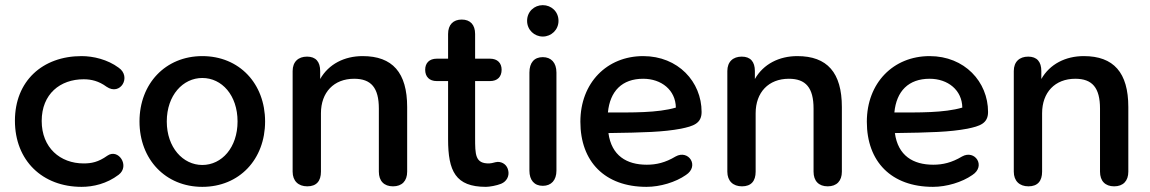

<svg xmlns="http://www.w3.org/2000/svg" viewBox="-20 -716 4469 746"><path d="M297 10C342 10 395 -2 441 -37C486 -71 440 -141 397 -111C362 -86 335 -81 305 -81C214 -81 142 -142 142 -246C142 -351 214 -408 305 -408C335 -408 364 -401 394 -379C448 -342 492 -418 441 -453C398 -485 342 -498 297 -498C145 -498 38 -401 38 -247C38 -92 145 10 297 10Z M766 10C910 10 1010 -97 1010 -244C1010 -391 910 -498 766 -498C623 -498 522 -391 522 -244C522 -97 623 10 766 10ZM766 -75C691 -75 628 -143 628 -244C628 -346 691 -413 766 -413C842 -413 903 -346 903 -244C903 -143 842 -75 766 -75Z M1174 8C1210 8 1227 -13 1227 -49V-276C1227 -357 1277 -410 1356 -410C1422 -410 1452 -375 1452 -294V-49C1452 -13 1472 8 1507 8C1542 8 1562 -13 1562 -49V-300C1562 -434 1505 -498 1389 -498C1318 -498 1257 -467 1224 -409V-440C1224 -476 1207 -496 1173 -496C1139 -496 1117 -476 1117 -440V-49C1117 -13 1139 8 1174 8Z M1868 10C1882 10 1910 5 1927 -2C1949 -11 1959 -32 1955 -52C1951 -75 1933 -87 1914 -87C1901 -86 1896 -82 1881 -81C1826 -80 1826 -115 1826 -182V-401H1884C1913 -401 1929 -418 1929 -445C1929 -471 1913 -488 1884 -488H1826V-584C1826 -620 1807 -640 1774 -640C1741 -640 1721 -620 1721 -584V-488H1677C1648 -488 1632 -471 1632 -445C1632 -418 1648 -401 1677 -401H1721V-175C1721 -51 1750 10 1868 10Z M2089 6C2122 6 2142 -16 2142 -53V-434C2142 -473 2121 -494 2089 -494C2056 -494 2037 -473 2037 -434V-53C2037 -16 2056 6 2089 6ZM2089 -574C2122 -574 2150 -600 2150 -635C2150 -671 2122 -696 2089 -696C2056 -696 2028 -671 2028 -635C2028 -600 2056 -574 2089 -574Z M2492 10C2545 10 2605 -8 2645 -36C2699 -71 2655 -136 2605 -108C2565 -84 2530 -76 2493 -76C2415 -76 2356 -111 2344 -199C2482 -201 2557 -203 2626 -216C2674 -226 2706 -236 2706 -281C2706 -398 2615 -498 2479 -498C2338 -498 2235 -394 2235 -243C2235 -88 2330 10 2492 10ZM2342 -279C2350 -362 2397 -410 2479 -410C2550 -410 2605 -366 2606 -298C2535 -277 2434 -279 2342 -279Z M2863 8C2899 8 2916 -13 2916 -49V-276C2916 -357 2966 -410 3045 -410C3111 -410 3141 -375 3141 -294V-49C3141 -13 3161 8 3196 8C3231 8 3251 -13 3251 -49V-300C3251 -434 3194 -498 3078 -498C3007 -498 2946 -467 2913 -409V-440C2913 -476 2896 -496 2862 -496C2828 -496 2806 -476 2806 -440V-49C2806 -13 2828 8 2863 8Z M3605 10C3658 10 3718 -8 3758 -36C3812 -71 3768 -136 3718 -108C3678 -84 3643 -76 3606 -76C3528 -76 3469 -111 3457 -199C3595 -201 3670 -203 3739 -216C3787 -226 3819 -236 3819 -281C3819 -398 3728 -498 3592 -498C3451 -498 3348 -394 3348 -243C3348 -88 3443 10 3605 10ZM3455 -279C3463 -362 3510 -410 3592 -410C3663 -410 3718 -366 3719 -298C3648 -277 3547 -279 3455 -279Z M3976 8C4012 8 4029 -13 4029 -49V-276C4029 -357 4079 -410 4158 -410C4224 -410 4254 -375 4254 -294V-49C4254 -13 4274 8 4309 8C4344 8 4364 -13 4364 -49V-300C4364 -434 4307 -498 4191 -498C4120 -498 4059 -467 4026 -409V-440C4026 -476 4009 -496 3975 -496C3941 -496 3919 -476 3919 -440V-49C3919 -13 3941 8 3976 8Z"/></svg>

Font: SN Pro Medium
Style: Regular
Weight: 500
Designer: Tobias Whetton
Foundry: Supernotes
Version: Version 1.003;Glyphs 3.3 (3324)